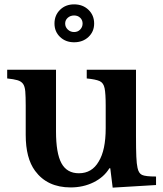

<svg xmlns="http://www.w3.org/2000/svg" viewBox="-20 -850 749 881"><path d="M465 -262V-366Q465 -420 460 -445Q455 -470 437 -478Q419 -486 378 -490V-530H604V-227Q604 -166 605.5 -131.5Q607 -97 611 -80Q616 -55 631.5 -47.5Q647 -40 696 -40V-1L497 11L486 -78H482Q457 -37 409.5 -13.5Q362 10 304 10Q197 10 141 -66Q98 -124 98 -231V-366Q98 -407 96 -430.5Q94 -454 85.5 -465.5Q77 -477 60 -482Q43 -487 13 -490V-530H237V-247Q237 -147 262 -101Q287 -55 342 -55Q402 -55 433 -109Q465 -161 465 -262ZM230 -742Q230 -780 255.5 -805Q281 -830 320 -830Q360 -830 386 -805Q412 -780 412 -742Q412 -705 386 -680.5Q360 -656 320 -656Q281 -656 255.5 -680.5Q230 -705 230 -742ZM279 -742Q279 -726 291 -714.5Q303 -703 320 -703Q337 -703 348 -714.5Q359 -726 359 -742Q359 -758 348 -768.5Q337 -779 320 -779Q303 -779 291 -768.5Q279 -758 279 -742Z"/></svg>

Font: Libre Baskerville
Style: Bold
Weight: 700
Designer: Pablo Impallari, Rodrigo Fuenzalida
Foundry: Pablo Impallari, Rodrigo Fuenzalida
Version: Version 1.051; ttfautohint (v1.8.4.7-5d5b)